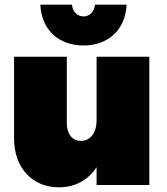

<svg xmlns="http://www.w3.org/2000/svg" viewBox="-20 -789 712 819"><path d="M336 -595C443 -595 515 -663 520 -769H385C382 -739 363 -719 336 -719C309 -719 290 -739 287 -769H152C157 -663 229 -595 336 -595ZM392 -547V-276C392 -223 366 -188 325 -188C289 -188 265 -217 265 -263V-547H40V-198C40 -72 119 10 231 10C301 10 356 -21 392 -76V0H617V-547Z"/></svg>

Font: Montserrat arm Black
Style: Regular
Weight: 900
Designer: Julieta Ulanovsky
Foundry: Julieta Ulanovsky
Version: Version 6.000;PS 006.000;hotconv 1.0.88;makeotf.lib2.5.64775